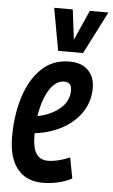

<svg xmlns="http://www.w3.org/2000/svg" viewBox="-56 -827 515 875"><g transform="rotate(5 202.0 -389.5)"><path d="M306 -21Q276 -5 241 2.5Q206 10 173 10Q97 10 56.5 -41Q16 -92 16 -187Q16 -287 42 -369.5Q68 -452 119.5 -501.5Q171 -551 247 -551Q304 -551 333.5 -520Q363 -489 363 -440Q363 -366 316.5 -310.5Q270 -255 193 -229Q155 -216 117 -212V-205Q117 -144 135 -118Q153 -92 188 -92Q209 -92 234.5 -98Q260 -104 288 -116ZM231 -458Q193 -458 164 -413Q135 -368 123 -291Q148 -295 171 -305Q214 -322 239.5 -351.5Q265 -381 265 -419Q265 -440 256.5 -449Q248 -458 231 -458ZM404 -789 305 -595H191L156 -789H241L258 -652L319 -789Z"/></g></svg>

Font: Georama Condensed SemiBold
Style: Italic
Weight: 600
Width: 3
Italic angle: -9°
Designer: Jean-Baptiste Levee
Foundry: Production Type
Version: Version 1.000